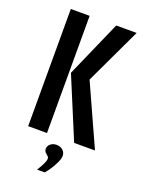

<svg xmlns="http://www.w3.org/2000/svg" viewBox="-145 -661 687 910"><g transform="rotate(20 198.0 -206.0)"><path d="M282 0 154 -307 279 -591H382L248 -307L387 0ZM50 0V-591H145V0ZM160 179Q173 159 181.5 141.5Q190 124 190 113Q190 106 184 101Q178 96 171.5 89.5Q165 83 165 71Q165 58 177 47.5Q189 37 207 37Q227 37 239.5 48.5Q252 60 252 77Q252 90 243.5 108.5Q235 127 223.5 145.5Q212 164 199 179Z"/></g></svg>

Font: Alumni Sans SemiBold
Style: Regular
Weight: 600
Designer: Robert E. Leuschke
Foundry: Robert E. Leuschke
Version: Version 1.018